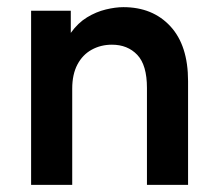

<svg xmlns="http://www.w3.org/2000/svg" viewBox="-20 -517 607 537"><path d="M67 0V-487H178V-353H147Q158 -397 178 -425Q198 -453 223.5 -468.5Q249 -484 276 -490.5Q303 -497 325 -497Q407 -497 456.5 -443.5Q506 -390 506 -290V0H391V-271Q391 -335 364 -363.5Q337 -392 293 -392Q262 -392 236.5 -378Q211 -364 196.5 -336.5Q182 -309 182 -269V0Z"/></svg>

Font: SUSE SemiBold
Style: Regular
Weight: 600
Designer: Rene Bieder
Foundry: SUSE
Version: Version 1.000